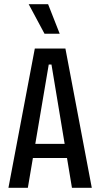

<svg xmlns="http://www.w3.org/2000/svg" viewBox="-20 -890 475 910"><path d="M20 0 145 -660H290L415 0H321L224 -584H211L112 0ZM105 -141V-208H333V-141ZM191 -730 116 -870H208L263 -730Z"/></svg>

Font: Bricolage Grotesque 24pt Condensed
Style: Regular
Weight: 400
Width: 3
Designer: Mathieu Triay
Foundry: Atelier Triay
Version: Version 1.001;gftools[0.9.33.dev8+g029e19f]